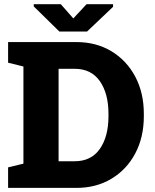

<svg xmlns="http://www.w3.org/2000/svg" viewBox="-20 -916 758 936"><path d="M19.5 0V-100.1L94.2 -118.2V-591.8L19.5 -610.4V-710.9H352.5Q448.7 -710.9 522.9 -666.3Q597.2 -621.6 639.2 -542.7Q681.2 -463.9 681.2 -360.8V-349.6Q681.2 -246.6 639.2 -167.7Q597.2 -88.9 522.9 -44.4Q448.7 0 352.5 0ZM265.6 -129.9H343.8Q424.8 -129.9 466.8 -190.2Q508.8 -250.5 508.8 -349.6V-361.3Q508.8 -460 466.8 -520.3Q424.8 -580.6 343.8 -580.6H265.6ZM531.2 -895.5V-882.8L404.3 -762.2H269.5L144.5 -884.8V-895.5H276.4L337.4 -826.2L401.9 -895.5Z"/></svg>

Font: Roboto Slab Black
Style: Regular
Weight: 900
Designer: Google
Version: Version 2.000; ttfautohint (v1.8.1.43-b0c9)